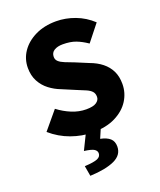

<svg xmlns="http://www.w3.org/2000/svg" viewBox="-162 -764 925 1107"><g transform="rotate(-20 300.0 -210.5)"><path d="M297 12Q232 12 166.5 -11.5Q101 -35 47 -82L138 -191Q176 -162 219.5 -144Q263 -126 308 -126Q351 -126 370.5 -139.5Q390 -153 390 -173Q390 -194 378.5 -206.5Q367 -219 345 -228.5Q323 -238 293 -250L210 -285Q173 -299 141.5 -323Q110 -347 91 -382.5Q72 -418 72 -465Q72 -520 102.5 -564.5Q133 -609 188 -636Q243 -663 316 -663Q374 -663 431.5 -641.5Q489 -620 535 -577L455 -476Q420 -500 387 -512.5Q354 -525 307 -525Q275 -525 254.5 -512.5Q234 -500 234 -474Q234 -457 246.5 -445.5Q259 -434 282.5 -424.5Q306 -415 338 -403L415 -371Q459 -355 489.5 -330.5Q520 -306 536.5 -272.5Q553 -239 553 -193Q553 -138 523.5 -91.5Q494 -45 437 -16.5Q380 12 297 12ZM198 242 187 179Q244 176 266 166.5Q288 157 288 136Q288 121 273 111Q258 101 212 95L264 -11H355L324 61Q363 69 382.5 86.5Q402 104 402 136Q402 188 348 213Q294 238 198 242Z"/></g></svg>

Font: Source Code Pro ExtraLight ExtraBold
Style: Regular
Weight: 800
Monospace: yes
Version: Version 1.018;hotconv 1.0.116;makeotfexe 2.5.65601